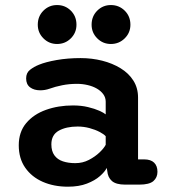

<svg xmlns="http://www.w3.org/2000/svg" viewBox="-20 -712 659 742"><path d="M464 1.5Q428.5 1.5 412.5 -12.5Q396.5 -26.5 394.5 -51.5L392.5 -63Q385.5 -48.5 366.2 -31.5Q347 -14.5 316 -2.5Q285 9.5 242.5 9.5Q188.5 9.5 145.5 -9.2Q102.5 -28 77.5 -63.8Q52.5 -99.5 52.5 -150.5Q52.5 -202 81.2 -236.2Q110 -270.5 157.8 -287.5Q205.5 -304.5 262 -304.5Q294 -304.5 320 -298.2Q346 -292 363.8 -284Q381.5 -276 388.5 -270V-319Q388.5 -335 379.2 -347.8Q370 -360.5 354.5 -369.5Q339 -378.5 319 -383.2Q299 -388 277.5 -388Q247.5 -388 220.2 -382.5Q193 -377 172.5 -369.5Q162.5 -366 153.5 -364.5Q144.5 -363 135.5 -363Q111.5 -363 96.2 -374.5Q81 -386 81 -409Q81 -430.5 96 -442.2Q111 -454 131 -462Q156.5 -472.5 199 -480Q241.5 -487.5 291.5 -487.5Q335 -487.5 374.8 -477.5Q414.5 -467.5 446 -448.2Q477.5 -429 495.5 -400.5Q513.5 -372 513.5 -335V-96H537.5Q562.5 -96 575.5 -83.5Q588.5 -71 588.5 -48Q588.5 -26 572.8 -12.2Q557 1.5 518 1.5ZM388.5 -185.5Q381.5 -193.5 364.8 -202.2Q348 -211 325.8 -217Q303.5 -223 280 -223Q236 -223 207.2 -207Q178.5 -191 178.5 -154Q178.5 -128 190.2 -111.8Q202 -95.5 223 -88.5Q244 -81.5 271 -81.5Q299.5 -81.5 323.5 -94Q347.5 -106.5 364.8 -123Q382 -139.5 388.5 -152.5ZM200.5 -542Q169.5 -542 147.8 -563.8Q126 -585.5 126 -616.5Q126 -649 147.8 -670.8Q169.5 -692.5 200.5 -692.5Q232 -692.5 253.8 -670.8Q275.5 -649 275.5 -616.5Q275.5 -585.5 253.8 -563.8Q232 -542 200.5 -542ZM408.5 -542Q377.5 -542 355.8 -563.8Q334 -585.5 334 -616.5Q334 -649 355.8 -670.8Q377.5 -692.5 408.5 -692.5Q440 -692.5 462 -670.8Q484 -649 484 -616.5Q484 -585.5 462 -563.8Q440 -542 408.5 -542Z"/></svg>

Font: Sono ExtraLight Monospace SemiBold
Style: Regular
Weight: 600
Version: Version 2.112